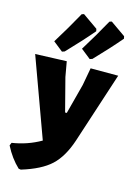

<svg xmlns="http://www.w3.org/2000/svg" viewBox="-151 -836 779 1103"><g transform="rotate(15 238.5 -284.5)"><path d="M247 -568Q306 -663 359 -759L372 -763L462 -700L465 -686Q403 -613 320 -527L305 -522ZM82 -568Q141 -663 194 -759L207 -763L297 -700L300 -686Q238 -613 155 -527L140 -522ZM181 -476 197 -386 248 -189H258L305 -368L324 -472H488L350 -49Q316 53 259 106Q202 159 87 194L74 192Q24 145 -11 76L-4 59Q88 45 166 0L-5 -469Z"/></g></svg>

Font: Alegreya Sans Black
Style: Regular
Weight: 900
Designer: Juan Pablo del Peral
Foundry: Huerta Tipografica
Version: Version 2.007